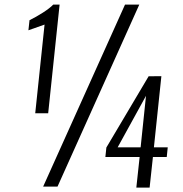

<svg xmlns="http://www.w3.org/2000/svg" viewBox="-20 -830 813 854"><path d="M586.4 4.4 601.1 -131.8H448.7L453.1 -173.8L641.1 -490.7L697.8 -491.2L664.6 -174.8H726.1L721.7 -131.8H660.2L645.5 4.4ZM136.7 -326.2 178.2 -720.7 106.4 -695.3 111.3 -740.2Q139.6 -753.9 170.9 -773.9Q202.1 -793.9 216.8 -809.6H245.1L194.3 -326.2ZM171.9 0 536.1 -809.6H599.6L235.8 0ZM503.4 -174.8H605.5L629.4 -403.8Z"/></svg>

Font: Oswald
Style: Light
Weight: 300
Designer: Vernon Adams
Foundry: Vernon Adams
Version: 3.0; ttfautohint (v0.95.6-bc232) -l 8 -r 50 -G 200 -x 0 -w "